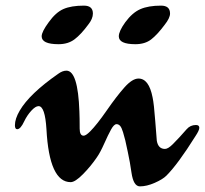

<svg xmlns="http://www.w3.org/2000/svg" viewBox="-20 -647 728 682"><path d="M461 -490Q402 -490 402 -518Q402 -536 425 -568Q450 -602 478.5 -614.5Q507 -627 552 -627Q584 -627 584 -599Q584 -583 565 -559Q539 -524 517 -507Q495 -490 461 -490ZM188 -490Q128 -490 128 -518Q128 -534 153 -568Q178 -603 205.5 -615Q233 -627 278 -627Q310 -627 310 -599Q310 -580 293 -559Q268 -525 245 -507.5Q222 -490 188 -490ZM477 15Q454 15 447 -34Q442 -70 434 -107Q428 -136 425 -148.5Q422 -161 417 -177.5Q412 -194 406.5 -200Q401 -206 394 -206Q385 -206 374.5 -187Q364 -168 350 -136.5Q336 -105 324 -88Q303 -57 275 -28.5Q247 0 231 0Q155 0 145 -188Q140 -270 117 -270Q106 -270 91 -253.5Q76 -237 66 -216Q53 -188 41 -188Q33 -188 33 -202Q33 -225 50 -254Q85 -314 187 -385Q202 -396 216 -396Q257 -396 262 -251Q263 -228 263 -190Q263 -165 277 -165Q285 -165 300 -180Q324 -204 359 -254.5Q394 -305 422 -336.5Q450 -368 472 -368Q509 -368 522 -301Q527 -278 531.5 -216.5Q536 -155 537 -147Q542 -118 566 -118Q577 -118 594 -135Q617 -158 643 -188Q656 -203 676 -203Q688 -203 688 -193Q688 -184 674 -163Q612 -64 571 -23Q558 -10 529.5 2.5Q501 15 477 15Z"/></svg>

Font: Joscelyn
Style: Regular
Weight: 400
Designer: Peter S. Baker
Version: Version 1.012